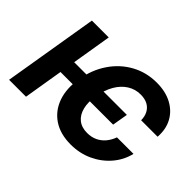

<svg xmlns="http://www.w3.org/2000/svg" viewBox="-106 -760 999 999"><g transform="rotate(45 394.0 -260.5)"><path d="M576.7 -304.2 562 -217.8H133.8L148.4 -304.2ZM225.1 -522.5 138.7 0H14.2L101.1 -522.5ZM478.5 11.7Q401.9 11.7 350.3 -22.9Q298.8 -57.6 277.3 -118.9Q255.9 -180.2 269.5 -260.3Q282.7 -340.8 324.5 -402.3Q366.2 -463.9 429.2 -498.5Q492.2 -533.2 568.4 -533.2Q633.3 -533.2 680.2 -508.1Q727.1 -482.9 750.7 -439Q774.4 -395 770 -336.9H648.9Q648.9 -364.3 637.9 -385.5Q627 -406.7 605.7 -418.5Q584.5 -430.2 552.7 -430.2Q512.7 -430.2 480 -409.4Q447.3 -388.7 425.3 -350.6Q403.3 -312.5 394.5 -260.3Q385.7 -208.5 395.3 -170.7Q404.8 -132.8 430.4 -112.1Q456.1 -91.3 496.6 -91.3Q527.8 -91.3 552.5 -102.8Q577.1 -114.3 595 -135.5Q612.8 -156.7 623 -185.1H744.6Q731 -128.4 692.9 -84Q654.8 -39.6 599.6 -13.9Q544.4 11.7 478.5 11.7Z"/></g></svg>

Font: Inter 28pt SemiBold
Style: Italic
Weight: 600
Italic angle: -9.3988°
Designer: Rasmus Andersson
Foundry: rsms
Version: Version 4.001;git-66647c0bb